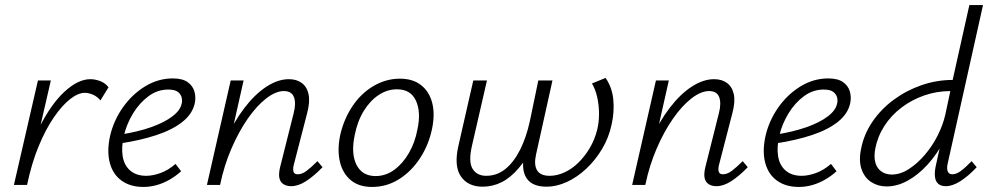

<svg xmlns="http://www.w3.org/2000/svg" viewBox="-20 -731 3907 759"><path d="M58 0Q88 -133 135 -226.5Q182 -320 235.5 -369Q289 -418 337 -418Q356 -418 376 -410.5Q396 -403 409 -386L377 -334Q365 -349 348 -356.5Q331 -364 315 -364Q289 -364 257.5 -339.5Q226 -315 193.5 -268Q161 -221 133 -153.5Q105 -86 87 0ZM35 0 130 -413H181L86 0Z M547 8Q495 8 460.5 -17Q426 -42 414 -87.5Q402 -133 415 -193Q429 -254 465.5 -306Q502 -358 553.5 -389.5Q605 -421 663 -421Q701 -421 721.5 -406.5Q742 -392 748.5 -369.5Q755 -347 750 -323Q741 -281 701.5 -249.5Q662 -218 598.5 -197Q535 -176 455 -164L456 -199Q526 -210 578 -228.5Q630 -247 661.5 -271Q693 -295 698 -321Q701 -331 698.5 -344Q696 -357 684 -367Q672 -377 645 -377Q603 -377 567.5 -351Q532 -325 506.5 -283.5Q481 -242 470 -196Q459 -149 465 -113Q471 -77 495 -56.5Q519 -36 558 -36Q584 -36 614.5 -47Q645 -58 674 -83L696 -54Q674 -34 649 -20Q624 -6 598.5 1Q573 8 547 8Z M1131 5Q1113 5 1100.5 -3Q1088 -11 1084.5 -27Q1081 -43 1087 -69L1141 -284Q1151 -323 1142 -347Q1133 -371 1102 -371Q1070 -371 1032.5 -342Q995 -313 959.5 -262Q924 -211 895 -144Q866 -77 850 0H811Q834 -95 869 -172Q904 -249 946 -304Q988 -359 1033.5 -388.5Q1079 -418 1122 -418Q1153 -418 1173.5 -402.5Q1194 -387 1200 -357.5Q1206 -328 1194 -283L1142 -82Q1137 -64 1140 -53Q1143 -42 1157 -42Q1174 -42 1192.5 -56Q1211 -70 1235 -94L1255 -70Q1221 -35 1190 -15Q1159 5 1131 5ZM798 0 892 -413H943L850 0Z M1451 8Q1399 8 1367 -18.5Q1335 -45 1324 -90.5Q1313 -136 1324 -193Q1338 -258 1372.5 -310Q1407 -362 1456.5 -391Q1506 -420 1561 -420Q1612 -420 1644.5 -394.5Q1677 -369 1688.5 -324.5Q1700 -280 1688 -222Q1675 -159 1641 -106.5Q1607 -54 1558 -23Q1509 8 1451 8ZM1465 -35Q1505 -35 1539 -60Q1573 -85 1597 -127Q1621 -169 1630 -219Q1645 -287 1624.5 -332.5Q1604 -378 1549 -378Q1511 -378 1477 -355.5Q1443 -333 1418 -292.5Q1393 -252 1382 -196Q1367 -123 1389.5 -79Q1412 -35 1465 -35Z M1888 7Q1830 7 1802 -33.5Q1774 -74 1792 -154L1851 -413H1905L1846 -156Q1831 -92 1848 -64Q1865 -36 1902 -36Q1945 -36 1978.5 -63.5Q2012 -91 2036.5 -140Q2061 -189 2075 -254L2108 -413H2164L2099 -120Q2090 -80 2103 -58Q2116 -36 2153 -36Q2182 -36 2211.5 -49.5Q2241 -63 2266.5 -88Q2292 -113 2311.5 -146Q2331 -179 2341 -219Q2348 -248 2348 -281Q2348 -314 2341 -346Q2334 -378 2320 -401L2374 -423Q2400 -385 2404.5 -337Q2409 -289 2398 -240Q2387 -187 2360 -142Q2333 -97 2297 -63.5Q2261 -30 2220.5 -11.5Q2180 7 2141 7Q2084 7 2062 -26Q2040 -59 2052 -117L2070 -199L2096 -165Q2064 -106 2031.5 -67.5Q1999 -29 1963.5 -11Q1928 7 1888 7Z M2812 5Q2794 5 2781.5 -3Q2769 -11 2765.5 -27Q2762 -43 2768 -69L2822 -284Q2832 -323 2823 -347Q2814 -371 2783 -371Q2751 -371 2713.5 -342Q2676 -313 2640.5 -262Q2605 -211 2576 -144Q2547 -77 2531 0H2492Q2515 -95 2550 -172Q2585 -249 2627 -304Q2669 -359 2714.5 -388.5Q2760 -418 2803 -418Q2834 -418 2854.5 -402.5Q2875 -387 2881 -357.5Q2887 -328 2875 -283L2823 -82Q2818 -64 2821 -53Q2824 -42 2838 -42Q2855 -42 2873.5 -56Q2892 -70 2916 -94L2936 -70Q2902 -35 2871 -15Q2840 5 2812 5ZM2479 0 2573 -413H2624L2531 0Z M3138 8Q3086 8 3051.5 -17Q3017 -42 3005 -87.5Q2993 -133 3006 -193Q3020 -254 3056.5 -306Q3093 -358 3144.5 -389.5Q3196 -421 3254 -421Q3292 -421 3312.5 -406.5Q3333 -392 3339.5 -369.5Q3346 -347 3341 -323Q3332 -281 3292.5 -249.5Q3253 -218 3189.5 -197Q3126 -176 3046 -164L3047 -199Q3117 -210 3169 -228.5Q3221 -247 3252.5 -271Q3284 -295 3289 -321Q3292 -331 3289.5 -344Q3287 -357 3275 -367Q3263 -377 3236 -377Q3194 -377 3158.5 -351Q3123 -325 3097.5 -283.5Q3072 -242 3061 -196Q3050 -149 3056 -113Q3062 -77 3086 -56.5Q3110 -36 3149 -36Q3175 -36 3205.5 -47Q3236 -58 3265 -83L3287 -54Q3265 -34 3240 -20Q3215 -6 3189.5 1Q3164 8 3138 8Z M3485 6Q3451 6 3424.5 -11Q3398 -28 3386 -61.5Q3374 -95 3384 -143Q3395 -200 3429 -250Q3463 -300 3513.5 -337Q3564 -374 3623.5 -394.5Q3683 -415 3746 -415L3812 -711H3866L3726 -83Q3722 -65 3726.5 -53.5Q3731 -42 3745 -42Q3761 -42 3779.5 -56Q3798 -70 3821 -94L3841 -70Q3807 -34 3776 -14.5Q3745 5 3719 5Q3700 5 3689 -4.5Q3678 -14 3676 -32.5Q3674 -51 3679 -74L3716 -243L3750 -277Q3737 -222 3710 -171Q3683 -120 3646.5 -80Q3610 -40 3568.5 -17Q3527 6 3485 6ZM3505 -41Q3539 -41 3572.5 -62.5Q3606 -84 3636 -119Q3666 -154 3687 -196Q3708 -238 3717 -278L3741 -391L3767 -371H3737Q3684 -371 3634.5 -354Q3585 -337 3544 -306Q3503 -275 3476 -233Q3449 -191 3440 -143Q3434 -111 3440.5 -88Q3447 -65 3464.5 -53Q3482 -41 3505 -41Z"/></svg>

Font: Ysabeau Infant Light
Style: Italic
Weight: 300
Italic angle: -12°
Designer: Christian Thalmann (Catharsis Fonts)
Version: Version 2.001;gftools[0.9.30]; featfreeze: ss01,ss02,lnum